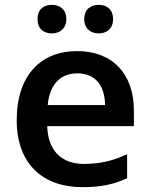

<svg xmlns="http://www.w3.org/2000/svg" viewBox="-20 -763 620 793"><path d="M135 -684C135 -644 161 -625 194 -625C226 -625 254 -644 254 -684C254 -725 226 -743 194 -743C161 -743 135 -725 135 -684ZM328 -684C328 -644 355 -625 388 -625C420 -625 447 -644 447 -684C447 -725 420 -743 388 -743C355 -743 328 -725 328 -684ZM298 -552C149 -552 49 -452 49 -267C49 -82 161 10 320 10C399 10 451 -2 505 -27V-126C446 -99 395 -86 326 -86C232 -86 178 -143 175 -242H533V-306C533 -460 443 -552 298 -552ZM299 -460C377 -460 413 -406 414 -329H177C185 -415 230 -460 299 -460Z"/></svg>

Font: Noto Sans New Tai Lue Semibold
Style: Regular
Weight: 600
Designer: Monotype Design Team
Foundry: Monotype Imaging Inc.
Version: Version 2.004